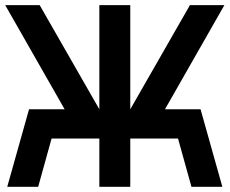

<svg xmlns="http://www.w3.org/2000/svg" viewBox="-25 -720 885 740"><path d="M477.1 0H357.9V-186H173.8L122.1 0H2.9L86.9 -298.8H224.1L-4.9 -700.2H127.9L357.9 -298.8V-700.2H477.1V-298.8L707 -700.2H839.8L610.8 -298.8H748L832 0H712.9L661.1 -186H477.1Z"/></svg>

Font: Cakra Normal
Style: Regular
Weight: 400
Designer: Lucia Kollert, Vojtech Kollert
Foundry: OoM Type
Version: Version 1.000;Glyphs 3.1.1 (3148)